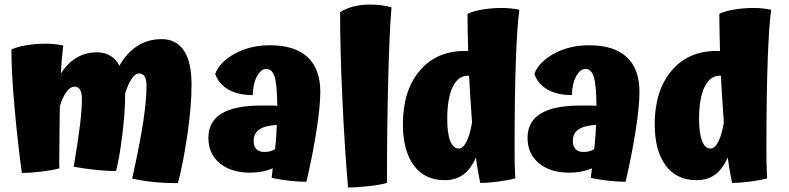

<svg xmlns="http://www.w3.org/2000/svg" viewBox="-20 -762 3467 844"><path d="M822 -390Q822 -295 803.5 -168.5Q785 -42 762 43Q704 43 655 38Q606 33 561 23Q596 -135 610 -229Q624 -323 624 -384Q624 -412 616 -425.5Q608 -439 591 -439Q575 -439 559 -416Q543 -393 530 -351V-343Q530 -265 517 -163.5Q504 -62 490 -10Q452 -10 407 -14.5Q362 -19 304 -29Q323 -141 331.5 -211Q340 -281 340 -326Q340 -354 332 -367.5Q324 -381 307 -381Q289 -381 272 -358Q255 -335 243 -294Q242 -214 241.5 -172.5Q241 -131 241 -99Q241 -92 240.5 -66.5Q240 -41 241 -22Q213 -14 165 -8Q117 -2 76 -2Q57 -142 43.5 -294.5Q30 -447 30 -544Q53 -556 95 -563Q137 -570 181 -570Q201 -570 220 -568Q239 -566 258 -562Q255 -536 252 -504Q249 -472 248 -439Q277 -485 317 -508.5Q357 -532 406 -532Q440 -532 465 -517Q490 -502 505 -473Q537 -530 584 -560Q631 -590 690 -590Q755 -590 788.5 -539.5Q822 -489 822 -390Z M1388 -358Q1388 -295 1371 -186.5Q1354 -78 1327 37Q1292 37 1252 32.5Q1212 28 1174 20Q1176 3 1177 -6Q1178 -15 1179 -22Q1158 -13 1133 -8Q1108 -3 1079 -3Q996 -3 946 -44.5Q896 -86 896 -156Q896 -227 953.5 -262.5Q1011 -298 1127 -298Q1165 -298 1178 -298Q1191 -298 1199 -297Q1198 -391 1187 -425Q1176 -459 1151 -459Q1127 -459 1109.5 -426.5Q1092 -394 1091 -344Q1027 -344 984.5 -368Q942 -392 926 -437Q945 -489 1012 -526Q1079 -563 1167 -563Q1276 -563 1332 -511Q1388 -459 1388 -358ZM1095 -142Q1095 -119 1107 -106.5Q1119 -94 1142 -94Q1156 -94 1167 -97Q1178 -100 1189 -106Q1193 -141 1194.5 -166.5Q1196 -192 1197 -213Q1145 -210 1120 -193Q1095 -176 1095 -142Z M1681 42Q1655 50 1603.5 56Q1552 62 1510 62Q1495 -109 1485 -326.5Q1475 -544 1475 -708Q1498 -724 1532.5 -733Q1567 -742 1604 -742Q1632 -742 1655 -739Q1678 -736 1701 -730Q1692 -629 1686.5 -410Q1681 -191 1681 42Z M2245 22Q2216 30 2171.5 36Q2127 42 2091 42Q2087 22 2082 -5Q2077 -32 2072 -70Q2050 -19 2016.5 5.5Q1983 30 1935 30Q1847 30 1799 -35Q1751 -100 1751 -216Q1751 -363 1824.5 -450.5Q1898 -538 2023 -538Q2028 -538 2031.5 -538Q2035 -538 2038 -537Q2037 -581 2036 -622.5Q2035 -664 2035 -701Q2058 -713 2100 -720Q2142 -727 2186 -727Q2206 -727 2225 -725Q2244 -723 2263 -719Q2253 -649 2247.5 -493Q2242 -337 2242 -99Q2242 -71 2242.5 -43.5Q2243 -16 2245 22ZM1946 -240Q1946 -176 1959 -142.5Q1972 -109 1997 -109Q2015 -109 2030.5 -139Q2046 -169 2055 -224Q2050 -293 2047 -340.5Q2044 -388 2042 -429H2035Q1994 -429 1970 -379.5Q1946 -330 1946 -240Z M2791 -358Q2791 -295 2774 -186.5Q2757 -78 2730 37Q2695 37 2655 32.5Q2615 28 2577 20Q2579 3 2580 -6Q2581 -15 2582 -22Q2561 -13 2536 -8Q2511 -3 2482 -3Q2399 -3 2349 -44.5Q2299 -86 2299 -156Q2299 -227 2356.5 -262.5Q2414 -298 2530 -298Q2568 -298 2581 -298Q2594 -298 2602 -297Q2601 -391 2590 -425Q2579 -459 2554 -459Q2530 -459 2512.5 -426.5Q2495 -394 2494 -344Q2430 -344 2387.5 -368Q2345 -392 2329 -437Q2348 -489 2415 -526Q2482 -563 2570 -563Q2679 -563 2735 -511Q2791 -459 2791 -358ZM2498 -142Q2498 -119 2510 -106.5Q2522 -94 2545 -94Q2559 -94 2570 -97Q2581 -100 2592 -106Q2596 -141 2597.5 -166.5Q2599 -192 2600 -213Q2548 -210 2523 -193Q2498 -176 2498 -142Z M3352 22Q3323 30 3278.5 36Q3234 42 3198 42Q3194 22 3189 -5Q3184 -32 3179 -70Q3157 -19 3123.5 5.5Q3090 30 3042 30Q2954 30 2906 -35Q2858 -100 2858 -216Q2858 -363 2931.5 -450.5Q3005 -538 3130 -538Q3135 -538 3138.5 -538Q3142 -538 3145 -537Q3144 -581 3143 -622.5Q3142 -664 3142 -701Q3165 -713 3207 -720Q3249 -727 3293 -727Q3313 -727 3332 -725Q3351 -723 3370 -719Q3360 -649 3354.5 -493Q3349 -337 3349 -99Q3349 -71 3349.5 -43.5Q3350 -16 3352 22ZM3053 -240Q3053 -176 3066 -142.5Q3079 -109 3104 -109Q3122 -109 3137.5 -139Q3153 -169 3162 -224Q3157 -293 3154 -340.5Q3151 -388 3149 -429H3142Q3101 -429 3077 -379.5Q3053 -330 3053 -240Z"/></svg>

Font: Atma
Style: Bold
Weight: 700
Designer: Gregori Vincens, Jeremie Hornus, Riccardo Olocco, Yoann Minet.
Foundry: black foundry
Version: Version 1.102;PS 1.100;hotconv 1.0.86;makeotf.lib2.5.63406